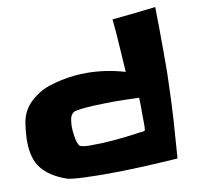

<svg xmlns="http://www.w3.org/2000/svg" viewBox="-81 -830 937 903"><g transform="rotate(-10 387.5 -378.5)"><path d="M719.7 -543Q719.7 -502 719.7 -461.9Q719.7 -421.9 717.8 -380.9Q715.8 -291 710 -202.6Q704.1 -114.3 697.3 -25.4Q608.4 -19.5 521.5 -15.6Q434.6 -11.7 345.7 -11.7Q334 -11.7 308.6 -12.2Q283.2 -12.7 254.4 -13.7Q225.6 -14.6 200.2 -17.1Q174.8 -19.5 163.1 -24.4Q87.9 -51.8 51.3 -98.1Q14.6 -144.5 14.6 -226.6V-242.2Q16.6 -278.3 20.5 -306.6Q24.4 -335 34.7 -358.4Q44.9 -381.8 63 -401.9Q81.1 -421.9 112.3 -442.4Q133.8 -457 163.1 -466.8Q192.4 -476.6 224.1 -483.4Q255.9 -490.2 286.6 -493.2Q317.4 -496.1 342.8 -496.1Q389.6 -496.1 436 -489.3Q482.4 -482.4 528.3 -468.8Q523.4 -533.2 520 -596.2Q516.6 -659.2 509.8 -722.7Q562.5 -727.5 614.3 -733.4Q666 -739.3 717.8 -745.1Q718.8 -694.3 719.2 -644Q719.7 -593.8 719.7 -543ZM570.3 -248Q570.3 -270.5 570.3 -293Q570.3 -315.4 569.3 -337.9Q507.8 -340.8 446.3 -340.8Q437.5 -340.8 409.2 -340.3Q380.9 -339.8 349.1 -338.4Q317.4 -336.9 290 -333.5Q262.7 -330.1 254.9 -325.2Q240.2 -314.5 236.8 -294.9Q233.4 -275.4 233.4 -258.8Q233.4 -251 234.4 -237.8Q235.4 -224.6 237.8 -210.4Q240.2 -196.3 244.1 -184.1Q248 -171.9 252.9 -166Q255.9 -163.1 263.2 -161.1Q270.5 -159.2 279.3 -158.2Q288.1 -157.2 296.4 -157.2Q304.7 -157.2 309.6 -157.2Q365.2 -157.2 419.9 -162.1Q474.6 -167 530.3 -174.8Q538.1 -176.8 548.8 -177.2Q559.6 -177.7 568.4 -180.7V-182.6Q568.4 -183.6 569.3 -184.6Q571.3 -200.2 570.8 -215.8Q570.3 -231.4 570.3 -248Z"/></g></svg>

Font: Slackey
Style: Regular
Weight: 400
Designer: Squid
Foundry: Font Diner, Inc DBA Sideshow
Version: Version 1.001